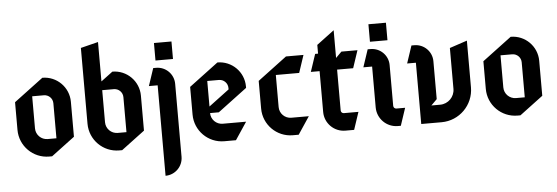

<svg xmlns="http://www.w3.org/2000/svg" viewBox="-56 -911 3802 1311"><g transform="rotate(-5 1845.0 -255.0)"><path d="M170 -400H250C283.1 -400 310 -373.1 310 -340V-100H250C205.8 -100 170 -135.8 170 -180ZM250 -520 50 -370V-180C50 -69.6 139.6 20 250 20H270L430 -100V-340C430 -439.4 349.4 -520 250 -520Z M650 -730 530 -700V-180C530 -69.6 619.6 20 730 20H750L910 -100V-340C910 -439.4 829.4 -520 730 -520L650 -460ZM650 -400H730C763.1 -400 790 -373.1 790 -340V-100H730C685.8 -100 650 -135.8 650 -180Z M1010 -520 970 -400H1030V220C1096.2 220 1150 166.2 1150 100V-400C1150 -466.2 1096.2 -520 1030 -520ZM1030 -690V-570H1150V-690Z M1370 -400H1450C1483.1 -400 1510 -373.1 1510 -340V-330L1370 -225ZM1450 -520 1250 -370V-180C1250 -69.6 1339.6 20 1450 20H1530L1610 -100H1450C1405.8 -100 1370 -135.8 1370 -180H1430L1630 -330V-340C1630 -439.4 1549.4 -520 1450 -520Z M1920 -520 1720 -370V-180C1720 -69.6 1809.6 20 1920 20H1960L2040 -100H1920C1875.8 -100 1840 -135.8 1840 -180V-400H2000L2040 -520Z M2260 -670 2140 -580V-520H2120L2080 -400H2140V-120C2140 -42.7 2202.7 20 2280 20H2340L2380 -100H2280C2269 -100 2260 -109 2260 -120V-400H2370L2410 -520H2300L2260 -480Z M2480 -520 2440 -400H2500V-120C2500 -42.7 2562.7 20 2640 20H2660L2700 -100H2640C2629 -100 2620 -109 2620 -120V-400C2620 -466.2 2566.2 -520 2500 -520ZM2500 -690V-570H2620V-690Z M2780 -520 2740 -400H2800V20H2940C3061.4 20 3160 -78.6 3160 -200V-520L3040 -480V-200C3040 -144.8 2995.2 -100 2940 -100H2880L2920 -140V-400C2920 -466.2 2866.2 -520 2800 -520Z M3380 -400H3460C3493.1 -400 3520 -373.1 3520 -340V-100H3460C3415.8 -100 3380 -135.8 3380 -180ZM3460 -520 3260 -370V-180C3260 -69.6 3349.6 20 3460 20H3480L3640 -100V-340C3640 -439.4 3559.4 -520 3460 -520Z"/></g></svg>

Font: Abibas
Style: Medium
Weight: 500
Version: Version 0.3